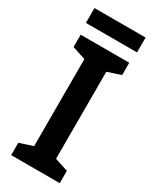

<svg xmlns="http://www.w3.org/2000/svg" viewBox="-220 -927 800 986"><g transform="rotate(30 179.5 -434.0)"><path d="M323 0H35V-73L114 -99V-615L35 -641V-714H323V-641L244 -615V-99L323 -73ZM331 -868V-780H28V-868Z"/></g></svg>

Font: Noto Sans Bengali SemiCondensed SemiBold
Style: Regular
Weight: 600
Width: 4
Designer: Joana Ranito - Universal Thirst; Jelle Bosma - Monotype Design Team
Foundry: Universal Thirst ehf.
Version: Version 3.000; ttfautohint (v1.8.4.7-5d5b)